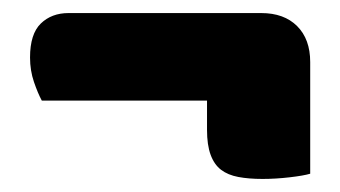

<svg xmlns="http://www.w3.org/2000/svg" viewBox="-20 -376 521 294"><path d="M380 -356Q415 -356 435 -336Q455 -316 455 -281V-110Q445 -107 423.5 -104.5Q402 -102 382 -102Q361 -102 345 -105Q329 -108 318.5 -116Q308 -124 302.5 -139Q297 -154 297 -177V-222H44Q38 -233 32 -250.5Q26 -268 26 -288Q26 -324 42.5 -340Q59 -356 85 -356Z"/></svg>

Font: Baloo Thambi
Style: Regular
Weight: 400
Designer: Aadarsh Rajan and Ek Type
Foundry: Ek Type
Version: Version 1.100;PS 1.000;hotconv 1.0.88;makeotf.lib2.5.647800;